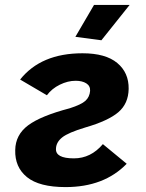

<svg xmlns="http://www.w3.org/2000/svg" viewBox="-20 -753 595 782"><path d="M393 -589 287 -603 363 -733H508ZM247 9Q140 9 90 -31.5Q40 -72 42 -142Q43 -204 94.5 -242.5Q146 -281 264 -312Q311 -327 328 -342.5Q345 -358 347 -383Q348 -403 331.5 -413.5Q315 -424 288 -424Q256 -424 223.5 -408Q191 -392 171 -365L62 -429Q147 -536 316 -536Q410 -536 457.5 -496.5Q505 -457 504 -391Q503 -331 462 -296Q421 -261 328 -234Q258 -213 233.5 -193.5Q209 -174 208 -148Q205 -108 281 -108Q350 -108 399 -166L496 -86Q404 9 247 9Z"/></svg>

Font: Raleway-v4020 ExtraBold
Style: Italic
Weight: 800
Italic angle: -12°
Designer: Matt McInerney, Pablo Impallari, Rodrigo Fuenzalida
Foundry: Matt McInerney, Pablo Impallari, Rodrigo Fuenzalida
Version: Version 4.020;PS 004.020;hotconv 1.0.88;makeotf.lib2.5.64775